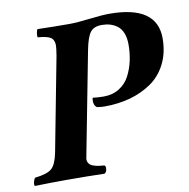

<svg xmlns="http://www.w3.org/2000/svg" viewBox="-76 -732 798 809"><g transform="rotate(-10 323.5 -328.0)"><path d="M329.1 -523.9 242.2 -73.2Q241.7 -61 247.8 -52.7Q253.9 -44.4 265.6 -40.5Q277.3 -36.6 287.6 -34.9Q297.9 -33.2 313 -32.2Q318.8 -27.8 317.1 -15.1Q315.4 -2.4 307.1 2Q234.9 0 141.1 0Q79.1 0 8.8 2Q5.4 -3.4 8.3 -15.4Q11.2 -27.3 16.1 -32.2Q68.8 -38.1 88.1 -55.2Q107.4 -72.3 117.2 -122.1L193.8 -522Q199.2 -555.2 199.2 -565.9Q199.2 -589.8 184.1 -599.9Q168.9 -609.9 128.9 -612.8Q127.4 -621.1 129.4 -632.3Q131.3 -643.6 134.8 -647Q203.1 -645 272.9 -645Q301.8 -645 357.9 -651.6Q414.1 -658.2 442.9 -658.2Q647 -658.2 647 -518.1Q647 -456.5 623.3 -409.2Q599.6 -361.8 558.6 -333.5Q517.6 -305.2 466.6 -291Q415.5 -276.9 356.9 -276.9Q343.8 -276.9 324.2 -279.8Q307.1 -292 313 -321.8Q338.9 -318.8 359.9 -318.8Q398.4 -318.8 427 -336.7Q455.6 -354.5 471.2 -384.5Q486.8 -414.6 493.9 -447.8Q501 -481 501 -517.1Q501 -545.4 492.7 -565.9Q484.4 -586.4 469.7 -597.2Q455.1 -607.9 439 -612.5Q422.9 -617.2 403.8 -617.2Q369.6 -617.2 354.5 -596.9Q339.4 -576.7 329.1 -523.9Z"/></g></svg>

Font: Common Serif
Style: Bold Italic
Weight: 700
Italic angle: -12°
Designer: Philipp H. Poll, Khaled Hosny
Foundry: Stefan Peev, Context Ltd.
Version: Version 1.026